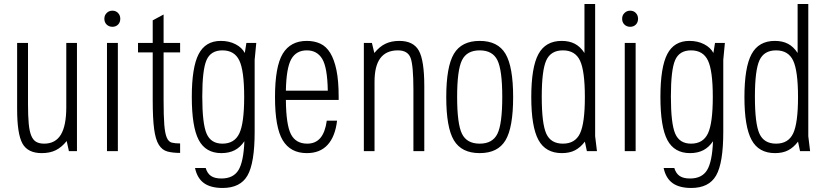

<svg xmlns="http://www.w3.org/2000/svg" viewBox="-20 -750 4095 953"><path d="M119 -537H65V-209Q65 -85 91.5 -37.5Q118 10 187 10Q228 10 257 -4.5Q286 -19 311 -50L322 0H362V-537H309V-218Q309 -126 282 -81.5Q255 -37 199 -37Q175 -37 159.5 -46Q144 -55 135 -77Q126 -99 122.5 -137Q119 -175 119 -233Z M565 0V-537H511V0ZM498 -657Q498 -639 509.5 -628Q521 -617 538 -617Q555 -617 566 -628Q577 -639 577 -657Q577 -674 566 -685.5Q555 -697 538 -697Q521 -697 509.5 -685.5Q498 -674 498 -657Z M665 -537V-490H738V-253Q738 -162 745 -109.5Q752 -57 768.5 -31Q785 -5 811 2Q837 9 874 9V-38Q849 -38 833 -42Q817 -46 808 -66.5Q799 -87 795.5 -130.5Q792 -174 792 -253V-490H874V-537H792V-678L738 -649V-537Z M1085 183Q1173 183 1208.5 121Q1244 59 1244 -95V-453L1252 -537H1203L1195 -487Q1181 -514 1149 -530.5Q1117 -547 1076 -547Q1000 -547 966 -481.5Q932 -416 932 -269Q932 -120 966.5 -55Q1001 10 1079 10Q1117 10 1145 -4.5Q1173 -19 1193 -49Q1189 53 1163.5 94.5Q1138 136 1079 136Q1046 136 1027.5 123.5Q1009 111 1001 84H948Q959 135 992.5 159Q1026 183 1085 183ZM1084 -500Q1144 -500 1168 -449.5Q1192 -399 1192 -269Q1192 -139 1168 -88Q1144 -37 1084 -37Q1027 -37 1005.5 -86.5Q984 -136 984 -271Q984 -403 1005 -451.5Q1026 -500 1084 -500Z M1505 -37Q1448 -37 1424 -84Q1400 -131 1399 -254H1661V-269Q1661 -349 1650 -402Q1639 -455 1619 -487.5Q1599 -520 1569.5 -533.5Q1540 -547 1503 -547Q1422 -547 1383.5 -483.5Q1345 -420 1345 -268Q1345 -117 1383.5 -53.5Q1422 10 1503 10Q1569 10 1606.5 -31.5Q1644 -73 1653 -151H1602Q1594 -93 1570 -65Q1546 -37 1505 -37ZM1503 -500Q1554 -500 1579.5 -457.5Q1605 -415 1607 -300H1399Q1401 -412 1425.5 -456Q1450 -500 1503 -500Z M1786 0H1839V-344Q1839 -423 1868 -461.5Q1897 -500 1955 -500Q2004 -500 2018 -462.5Q2032 -425 2032 -304V0H2086V-322Q2086 -450 2059 -498.5Q2032 -547 1962 -547Q1923 -547 1893.5 -533Q1864 -519 1838 -487L1826 -537H1786Z M2195 -268Q2195 -117 2233 -53.5Q2271 10 2361 10Q2451 10 2489 -53.5Q2527 -117 2527 -268Q2527 -419 2489 -483Q2451 -547 2361 -547Q2271 -547 2233 -483Q2195 -419 2195 -268ZM2249 -269Q2249 -402 2273 -451Q2297 -500 2361 -500Q2425 -500 2449 -451Q2473 -402 2473 -269Q2473 -135 2449 -86Q2425 -37 2361 -37Q2297 -37 2273 -86Q2249 -135 2249 -269Z M2881 -730V-487Q2861 -518 2833.5 -532.5Q2806 -547 2768 -547Q2688 -547 2652.5 -481.5Q2617 -416 2617 -268Q2617 -121 2652.5 -55.5Q2688 10 2769 10Q2807 10 2834 -4Q2861 -18 2883 -47L2893 0H2943L2934 -74V-730ZM2883 -268Q2883 -139 2859 -88Q2835 -37 2774 -37Q2714 -37 2691.5 -86.5Q2669 -136 2669 -270Q2669 -401 2691.5 -450.5Q2714 -500 2774 -500Q2835 -500 2859 -449Q2883 -398 2883 -268Z M3135 0V-537H3081V0ZM3068 -657Q3068 -639 3079.5 -628Q3091 -617 3108 -617Q3125 -617 3136 -628Q3147 -639 3147 -657Q3147 -674 3136 -685.5Q3125 -697 3108 -697Q3091 -697 3079.5 -685.5Q3068 -674 3068 -657Z M3411 183Q3499 183 3534.5 121Q3570 59 3570 -95V-453L3578 -537H3529L3521 -487Q3507 -514 3475 -530.5Q3443 -547 3402 -547Q3326 -547 3292 -481.5Q3258 -416 3258 -269Q3258 -120 3292.5 -55Q3327 10 3405 10Q3443 10 3471 -4.5Q3499 -19 3519 -49Q3515 53 3489.5 94.5Q3464 136 3405 136Q3372 136 3353.5 123.5Q3335 111 3327 84H3274Q3285 135 3318.5 159Q3352 183 3411 183ZM3410 -500Q3470 -500 3494 -449.5Q3518 -399 3518 -269Q3518 -139 3494 -88Q3470 -37 3410 -37Q3353 -37 3331.5 -86.5Q3310 -136 3310 -271Q3310 -403 3331 -451.5Q3352 -500 3410 -500Z M3939 -730V-487Q3919 -518 3891.5 -532.5Q3864 -547 3826 -547Q3746 -547 3710.5 -481.5Q3675 -416 3675 -268Q3675 -121 3710.5 -55.5Q3746 10 3827 10Q3865 10 3892 -4Q3919 -18 3941 -47L3951 0H4001L3992 -74V-730ZM3941 -268Q3941 -139 3917 -88Q3893 -37 3832 -37Q3772 -37 3749.5 -86.5Q3727 -136 3727 -270Q3727 -401 3749.5 -450.5Q3772 -500 3832 -500Q3893 -500 3917 -449Q3941 -398 3941 -268Z"/></svg>

Font: Secuela Light
Style: Regular
Weight: 300
Designer: Fernando Haro
Foundry: deFharo
Version: Version 1.708